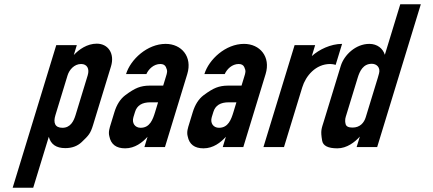

<svg xmlns="http://www.w3.org/2000/svg" viewBox="-20 -687 2025 897"><path d="M324.8 -430 338.8 -476H242.8L39.2 190H135.2L208 -48C217.2 -12.7 242.8 5 284.8 5C316.1 5 341.6 -4.3 361.4 -23C394.7 -54.6 402.6 -63.2 414.8 -103L498.6 -377C516.6 -436 486 -483 432 -483C387.1 -483 348.9 -455.9 324.8 -430ZM358.9 -388C387.1 -388 399.1 -365.5 389.7 -335L332.9 -149C324.3 -121 309.1 -90 271.8 -90C236.8 -90 227.9 -113.1 238.9 -149L295.7 -335C303.6 -360.8 326.8 -388 358.9 -388Z M669.3 -48 654.7 0H750.7L854.9 -341C879.7 -422.2 827.9 -482 754 -482C668.1 -482 589.9 -409.5 568.9 -341H663.9C674.3 -364.3 698.2 -388 729.3 -388C741.9 -388 750.5 -383.3 755 -374C764.1 -355 760.9 -347.5 754.9 -328L742.4 -287H678.4C658.4 -287 640.3 -283.8 624 -277.5C607.7 -271.2 588.1 -259.3 565.1 -242C542.2 -224.7 525.3 -198.3 514.5 -163L498 -109C492.3 -90.3 485.2 -70.7 490.9 -50C498.2 -12.7 522.8 6 564.8 6C610.2 6 645 -21.2 669.3 -48ZM682.5 -209H718.5L704.5 -163C694.2 -129.4 680.5 -90 637.2 -90C610.6 -90 594.9 -111.9 603.4 -140L610.8 -164C620.2 -194.9 644.4 -209 682.5 -209Z M1035.3 -48 1020.7 0H1116.7L1220.9 -341C1245.7 -422.2 1193.9 -482 1120 -482C1034.1 -482 955.9 -409.5 934.9 -341H1029.9C1040.3 -364.3 1064.2 -388 1095.3 -388C1107.9 -388 1116.5 -383.3 1121 -374C1130.1 -355 1126.9 -347.5 1120.9 -328L1108.4 -287H1044.4C1024.4 -287 1006.3 -283.8 990 -277.5C973.7 -271.2 954.1 -259.3 931.1 -242C908.2 -224.7 891.3 -198.3 880.5 -163L864 -109C858.3 -90.3 851.2 -70.7 856.9 -50C864.2 -12.7 888.8 6 930.8 6C976.2 6 1011 -21.2 1035.3 -48ZM1048.5 -209H1084.5L1070.5 -163C1060.2 -129.4 1046.5 -90 1003.2 -90C976.6 -90 960.9 -111.9 969.4 -140L976.8 -164C986.2 -194.9 1010.4 -209 1048.5 -209Z M1548.2 -384 1578.2 -482C1524.7 -482 1470.5 -455.4 1436.8 -425L1452.3 -476H1356.3L1210.8 0H1306.8L1392.1 -279C1408.5 -332.7 1455 -388 1522.4 -388C1531.6 -388 1540.7 -386.3 1548.2 -384Z M1705.5 -482C1641.6 -482 1587.6 -430 1572 -379L1493.4 -122C1481.7 -83.8 1476.8 -77.8 1485.1 -29.5C1489.2 -5.8 1512.9 6 1556.3 6C1600.5 6 1638.1 -23.1 1661.1 -49L1646.1 0H1742.1L1946 -667H1850L1777.9 -431C1769 -460.2 1742.8 -482 1705.5 -482ZM1750.9 -344.5C1749.1 -337.5 1747.2 -330.7 1745.2 -324L1688.6 -139C1680.9 -113.9 1662.3 -91 1626.9 -91C1608.3 -91 1597.6 -96.3 1594.8 -107C1589.6 -127.4 1594.2 -137.6 1598.9 -153L1651.2 -324C1660.6 -354.7 1676.5 -389 1717 -389C1739.7 -389 1758 -371.8 1750.9 -344.5Z"/></svg>

Font: Din Kursivschrift
Style: Eng
Weight: 400
Version: Version 1.089